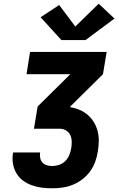

<svg xmlns="http://www.w3.org/2000/svg" viewBox="-20 -1015 640 1035"><path d="M262 0Q233 0 205 -3.5Q177 -7 151 -16.5Q125 -26 103.5 -42Q82 -58 68.5 -81Q55 -104 50 -132Q45 -160 50 -188Q50 -190 50.5 -191Q51 -192 51 -193H196Q196 -193 196 -192.5Q196 -192 196 -192Q194 -177 197 -162.5Q200 -148 209.5 -138Q219 -128 233 -124Q247 -120 262 -120Q280 -120 299 -126.5Q318 -133 332 -147Q346 -161 353.5 -179.5Q361 -198 364 -216Q367 -234 366.5 -253Q366 -272 358.5 -287.5Q351 -303 335.5 -312Q320 -321 302 -321H163L183 -441L359 -615H123L142 -735H555L535 -615L359 -441V-437Q385 -433 409.5 -422.5Q434 -412 453.5 -395Q473 -378 486.5 -355.5Q500 -333 506.5 -307Q513 -281 512.5 -253Q512 -225 507 -197Q503 -170 493 -142.5Q483 -115 465.5 -91Q448 -67 424 -48.5Q400 -30 372.5 -19Q345 -8 317 -4Q289 0 262 0ZM311 -799 199 -922 299 -988 386 -872 512 -995 597 -915 441 -799Z"/></svg>

Font: Iosevka Curly Heavy Extended
Style: Italic
Weight: 900
Width: 7
Italic angle: -9°
Monospace: yes
Designer: Belleve Invis
Foundry: Belleve Invis
Version: Version 11.1.0; ttfautohint (v1.8.3)